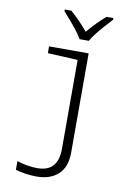

<svg xmlns="http://www.w3.org/2000/svg" viewBox="-106 -833 813 1146"><g transform="rotate(10 300.0 -259.5)"><path d="M197 246Q162 246 125.5 240Q89 234 70 228V175Q91 183 126.5 189.5Q162 196 192 196Q258 196 288.5 160.5Q319 125 319 59V-482L137 -491V-532H377V70Q377 157 329 201.5Q281 246 197 246ZM309 -606Q297 -628 276 -655Q255 -682 232 -708.5Q209 -735 191 -755V-765H231Q258 -742 286 -713Q314 -684 337 -656Q361 -684 389 -713Q417 -742 444 -765H486V-755Q467 -735 443.5 -708.5Q420 -682 398.5 -655Q377 -628 365 -606Z"/></g></svg>

Font: Noto Sans Mono Light
Style: Regular
Weight: 300
Designer: Monotype Design Team
Foundry: Monotype Imaging Inc.
Version: Version 2.014; ttfautohint (v1.8.4.7-5d5b)